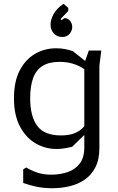

<svg xmlns="http://www.w3.org/2000/svg" viewBox="-20 -778 623 1018"><path d="M258 220Q212 220 173.5 212Q135 204 103 192V120L119 110Q143 125 177.5 137Q212 149 260 148Q302 147 340 134Q378 121 402.5 89.5Q427 58 427 3V-442L451 -510H517L507 -430V6Q507 68 485.5 109.5Q464 151 428.5 175Q393 199 348.5 209.5Q304 220 258 220ZM280 12Q220 12 168.5 -18Q117 -48 85.5 -108Q54 -168 54 -257Q54 -345 84 -403.5Q114 -462 165 -492Q216 -522 278 -522Q304 -522 326 -517.5Q348 -513 366 -507L464 -429V-378Q446 -399 421.5 -415Q397 -431 365.5 -440.5Q334 -450 295 -450Q241 -450 206.5 -429Q172 -408 156 -365Q140 -322 140 -257Q140 -161 177.5 -110.5Q215 -60 303 -60Q343 -60 369.5 -69.5Q396 -79 413 -94.5Q430 -110 441 -129V-76L363 0Q343 5 322 8.5Q301 12 280 12ZM317 -758 342 -736V-720L301 -677L307 -671L321 -682Q339 -682 351 -668Q363 -654 363 -635Q363 -616 349.5 -599Q336 -582 310 -582Q282 -582 265 -601Q248 -620 248 -648Q248 -673 264 -703Q280 -733 317 -758Z"/></svg>

Font: AR One Sans
Style: Regular
Weight: 400
Designer: Niteesh Yadav
Foundry: Niteesh Yadav
Version: Version 1.001;gftools[0.9.33]